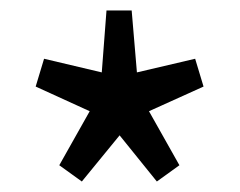

<svg xmlns="http://www.w3.org/2000/svg" viewBox="-20 -732 458 366"><path d="M208 -474 279 -386 322 -417 264 -520 368 -567 352 -620 241 -594 231 -712H183L174 -594L64 -620L48 -567L151 -520L93 -417L136 -386Z"/></svg>

Font: Falling Sky
Style: Light
Weight: 400
Designer: Paul D. Hunt
Foundry: Adobe Systems Incorporated
Version: Version 1.02